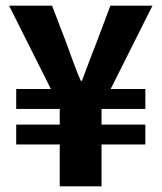

<svg xmlns="http://www.w3.org/2000/svg" viewBox="-20 -655 568 675"><path d="M190 0V-147H37V-217H190V-272H37V-342H159L12 -635H163L214 -502Q226 -469 238 -436Q250 -403 264 -371H268Q281 -404 293 -437Q305 -470 318 -502L368 -635H516L369 -342H491V-272H337V-217H491V-147H337V0Z"/></svg>

Font: Giro Regular
Style: Bold
Weight: 700
Designer: Paul D. Hunt
Foundry: Adobe Systems Incorporated
Version: Version 1.000;PS 1.0;hotconv 1.0.88;makeotf.lib2.5.647800